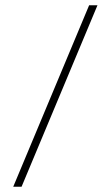

<svg xmlns="http://www.w3.org/2000/svg" viewBox="-20 -705 418 725"><path d="M30 0 316.5 -685H348L61.5 0Z"/></svg>

Font: Newsreader 36pt ExtraLight
Style: Regular
Weight: 250
Designer: Hugues Gentile
Foundry: Production Type
Version: Version 1.003